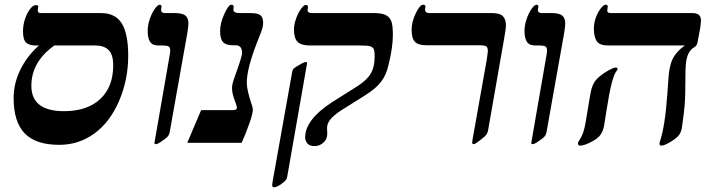

<svg xmlns="http://www.w3.org/2000/svg" viewBox="-20 -609 3047 819"><path d="M132.8 -415Q104 -415 91.1 -427.5Q78.1 -439.9 78.1 -476.1Q78.1 -501 86.2 -526.4Q94.2 -551.8 107.4 -569.3Q120.6 -586.9 130.9 -586.9Q138.7 -586.9 140.9 -585.9Q143.1 -585 143.1 -581.1L141.1 -564.9Q141.1 -558.1 144.8 -555.7Q148.4 -553.2 158.2 -553.2H411.1Q472.7 -553.2 499.8 -508.5Q526.9 -463.9 526.9 -371.1Q526.9 -268.6 487.8 -178Q448.7 -87.4 382.3 -39.3Q315.9 8.8 232.9 8.8Q132.3 8.8 85.2 -40.3Q38.1 -89.4 38.1 -190.9Q38.1 -251.5 65.9 -309.8Q93.8 -368.2 146 -415ZM211.9 -415Q113.8 -345.2 113.8 -243.2Q113.8 -134.8 252.9 -134.8Q352.1 -134.8 407.5 -186.5Q462.9 -238.3 462.9 -330.1Q462.9 -376 443.4 -395.5Q423.8 -415 386.2 -415Z M655.8 -415Q630.4 -415 620.1 -430.7Q609.9 -446.3 609.9 -478Q609.9 -500 618.2 -525.6Q626.5 -551.3 639.4 -570.1Q652.3 -588.9 661.6 -588.9Q668.9 -588.9 668.9 -580.1L667 -566.9Q667 -553.2 684.1 -553.2H726.1Q757.8 -553.2 770.8 -542.7Q783.7 -532.2 783.7 -508.8Q783.7 -499.5 779.8 -472.2L703.6 -43.9Q700.7 -32.2 694.8 -26.1Q689 -20 680.7 -14.2Q653.8 5.9 646 5.9Q638.7 5.9 638.7 1L704.6 -378.4L706.1 -392.1Q706.1 -407.7 698.2 -411.4Q690.4 -415 673.8 -415Z M1058.6 -142.1Q1058.6 -124 1042.7 -79.6Q1026.9 -35.2 1010.7 0H778.8L837.9 -139.2H972.7Q990.7 -139.2 990.7 -149.9L987.8 -162.6Q976.6 -191.4 973.1 -206.1Q969.7 -220.7 969.7 -234.9Q969.7 -250 981 -280.8Q1012.7 -368.2 1012.7 -382.8Q1012.7 -416 984.9 -416H971.7Q944.3 -416 931.6 -429.2Q918.9 -442.4 918.9 -477.1Q918.9 -509.8 936.8 -549.3Q954.6 -588.9 966.8 -588.9Q972.2 -588.9 974.4 -586.9Q976.6 -585 976.6 -579.1L975.6 -566.9Q975.6 -553.2 1004.9 -553.2H1048.8Q1081.1 -553.2 1091.8 -543.2Q1102.5 -533.2 1102.5 -512.2Q1102.5 -493.7 1093.3 -471.2L1073.7 -420.9Q1032.7 -314 1032.7 -255.9Q1032.7 -224.6 1054.7 -159.7Q1058.6 -147 1058.6 -142.1Z M1284.7 -344.2Q1290 -344.2 1290 -339.8L1205.1 145Q1202.6 156.7 1195.8 163.1Q1189 169.4 1180.9 175.3Q1172.9 181.2 1164.1 185.5Q1155.3 189.9 1148.9 189.9Q1141.1 189.9 1141.1 180.2L1143.1 164.1L1226.1 -300.8Q1227.1 -309.1 1230 -313.5Q1232.9 -317.9 1246.1 -325.9Q1259.3 -334 1270 -339.6Q1280.8 -345.2 1284.7 -344.2ZM1574.7 -553.2Q1606.4 -553.2 1623.5 -545.7Q1640.6 -538.1 1648.2 -521Q1655.8 -503.9 1655.8 -460.9Q1655.8 -406.2 1637.7 -334Q1628.4 -290.5 1606.4 -261.2Q1584.5 -231.9 1537.1 -202.1L1435.1 -138.2Q1401.9 -116.2 1388.4 -98.6Q1375 -81.1 1375 -63L1376 -39.1Q1376 -15.6 1359.6 -0.7Q1343.3 14.2 1321.8 14.2Q1300.3 14.2 1291 2.7Q1281.7 -8.8 1281.7 -22.9Q1281.7 -97.7 1393.1 -170.9L1505.9 -242.2Q1544.9 -267.1 1561.5 -295.2Q1578.1 -323.2 1578.1 -368.2Q1578.1 -392.6 1573.7 -400.6Q1569.3 -408.7 1558.1 -411.9Q1546.9 -415 1511.7 -415H1302.7Q1265.1 -415 1249.5 -430.4Q1233.9 -445.8 1233.9 -483.9Q1233.9 -503.4 1242.4 -528.1Q1251 -552.7 1263.4 -570.3Q1275.9 -587.9 1283.7 -587.9Q1293.9 -587.9 1293.9 -579.1L1292 -565.9Q1292 -553.2 1311 -553.2Z M1798.8 -416Q1764.6 -416 1750.2 -430.4Q1735.8 -444.8 1735.8 -482.9Q1735.8 -515.6 1753.4 -552.2Q1771 -588.9 1785.2 -588.9Q1794.9 -588.9 1794.9 -580.1L1793 -568.8Q1793 -553.2 1812 -553.2H2080.1Q2112.3 -553.2 2125.2 -539.8Q2138.2 -526.4 2138.2 -500Q2138.2 -488.8 2131.8 -452.1L2062 -53.2Q2061 -46.9 2057.9 -40.5Q2054.7 -34.2 2049.8 -29.1Q2044.9 -23.9 2025.6 -9Q2006.3 5.9 2001 5.9Q1994.1 5.9 1994.1 -1L1996.1 -16.1L2057.1 -358.9Q2061 -387.7 2061 -391.1Q2061 -407.7 2053.2 -411.9Q2045.4 -416 2026.9 -416Z M2263.2 -415Q2237.8 -415 2227.5 -430.7Q2217.3 -446.3 2217.3 -478Q2217.3 -500 2225.6 -525.6Q2233.9 -551.3 2246.8 -570.1Q2259.8 -588.9 2269 -588.9Q2276.4 -588.9 2276.4 -580.1L2274.4 -566.9Q2274.4 -553.2 2291.5 -553.2H2333.5Q2365.2 -553.2 2378.2 -542.7Q2391.1 -532.2 2391.1 -508.8Q2391.1 -499.5 2387.2 -472.2L2311 -43.9Q2308.1 -32.2 2302.2 -26.1Q2296.4 -20 2288.1 -14.2Q2261.2 5.9 2253.4 5.9Q2246.1 5.9 2246.1 1L2312 -378.4L2313.5 -392.1Q2313.5 -407.7 2305.7 -411.4Q2297.9 -415 2281.2 -415Z M2573.2 -415Q2538.1 -415 2525.6 -433.3Q2513.2 -451.7 2513.2 -486.8Q2513.2 -509.8 2521.2 -532.7Q2529.3 -555.7 2542 -572.3Q2554.7 -588.9 2563 -588.9Q2572.3 -588.9 2572.3 -581.1L2570.3 -563Q2570.3 -553.2 2585.9 -553.2H2933.1Q2952.1 -553.2 2961.2 -545.4Q2970.2 -537.6 2970.2 -520L2967.3 -492.2L2955.1 -426.8Q2952.6 -414.1 2940.9 -407.2Q2925.8 -397.9 2918 -383.1Q2910.2 -368.2 2906.7 -345.2Q2903.3 -322.3 2903.3 -246.1Q2903.3 -214.4 2902.1 -186.8Q2900.9 -159.2 2896.7 -124.3Q2892.6 -89.4 2888.9 -65.4Q2885.3 -41.5 2872.3 -28.1Q2859.4 -14.6 2835.7 -1.2Q2812 12.2 2802.2 12.2Q2793 12.2 2793 3.9L2794.4 -3.9Q2816.9 -67.9 2827.1 -213.9L2831.1 -272.5Q2834.5 -328.6 2850.3 -359.6Q2866.2 -390.6 2901.4 -415ZM2614.3 -314.9Q2614.3 -310.5 2610.4 -306.6Q2589.8 -284.7 2567.9 -142.6L2557.1 -74.2Q2552.7 -49.8 2541.3 -33.7Q2529.8 -17.6 2500.5 -2.7Q2471.2 12.2 2454.1 12.2Q2445.3 12.2 2445.3 1Q2446.3 -3.4 2451.2 -10.7Q2470.2 -38.1 2478 -86.9Q2499 -216.8 2503.2 -230.2Q2507.3 -243.7 2513.9 -255.9Q2520.5 -268.1 2537.8 -283Q2555.2 -297.9 2576.4 -309.3Q2597.7 -320.8 2606 -320.8Q2614.3 -320.8 2614.3 -314.9Z"/></svg>

Font: Tinos
Style: Bold Italic
Weight: 700
Italic angle: -16.333°
Designer: Steve Matteson
Foundry: Monotype Imaging Inc.
Version: Version 1.23